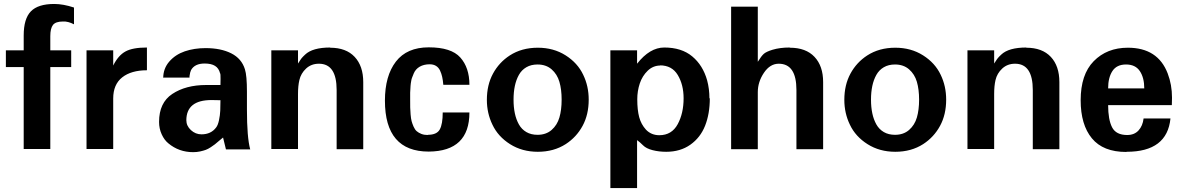

<svg xmlns="http://www.w3.org/2000/svg" viewBox="-20 -755 6005 973"><path d="M100.1 -575.2Q100.1 -660.2 136.5 -697.5Q172.9 -734.9 254.9 -734.9Q300.3 -734.9 355 -716.8V-631.8Q324.7 -647.5 298.8 -646Q262.2 -646 248.5 -628.7Q234.9 -611.3 234.9 -571.8V-500H340.8V-415H234.9V0H100.1V-415H9.8V-500H100.1Z M724.6 -398.9Q645 -398.9 599.4 -363Q553.7 -327.1 553.7 -255.9V0H418.5V-500H553.7V-422.9Q579.1 -474.1 615.7 -494.1Q651.9 -514.2 724.6 -514.2Z M806.2 -361.8 807.1 -358.9Q807.1 -407.7 837.9 -443.1Q868.7 -478.5 916.5 -494.9Q964.4 -511.2 1022 -511.2Q1099.6 -511.2 1152.1 -484.6Q1204.6 -458 1221.2 -403.8Q1231.4 -372.1 1231.4 -290V-200.2Q1231.4 -58.6 1248 2H1125L1110.4 -58.1Q1104.5 -53.7 1090.3 -41.5Q1076.2 -29.3 1069.1 -23.7Q1062 -18.1 1047.9 -8.8Q1033.7 0.5 1022.2 4.6Q1010.7 8.8 993.9 12.5Q977.1 16.1 959 16.1Q886.7 16.1 833 -28.8Q812.5 -45.4 799.3 -74.5Q786.1 -103.5 786.1 -137.2Q786.1 -234.4 853 -278.8Q921.4 -324.2 1024.4 -324.2H1097.2Q1097.2 -328.1 1097.7 -355Q1098.1 -381.8 1095.2 -383.8Q1088.9 -409.2 1069.8 -421.1Q1050.8 -433.1 1017.1 -433.1Q966.8 -433.1 948.2 -399.9Q943.4 -390.6 940.4 -369.1V-361.8ZM924.3 -145V-146Q924.3 -117.2 947.5 -95.7Q970.7 -74.2 1001 -74.2Q1049.3 -74.2 1075.2 -108.9Q1084.5 -120.6 1089.8 -145.8Q1095.2 -170.9 1096.2 -194.8Q1097.2 -209 1097.2 -247.1Q1085.9 -248 1052.2 -248Q924.3 -248 924.3 -145Z M1653.8 -514.2 1652.8 -513.2Q1733.9 -513.2 1777.3 -466.8Q1820.8 -420.4 1820.8 -338.9V1H1686V-298.8Q1686 -432.1 1596.2 -432.1Q1557.6 -432.1 1531.2 -407.7Q1504.9 -383.3 1497.1 -349.1Q1490.2 -319.8 1490.2 -278.8V0H1355V-500H1490.2V-433.1Q1493.2 -437.5 1498.3 -445.3Q1503.4 -453.1 1504.4 -454.6Q1505.4 -456.1 1509 -460.7Q1512.7 -465.3 1516.1 -468.5Q1519.5 -471.7 1525.9 -478Q1563.5 -514.2 1653.8 -514.2Z M2147.9 -70.8V-71.8Q2193.8 -71.8 2208.7 -99.1Q2223.6 -126.5 2223.6 -185.1H2358.9Q2358.9 11.7 2152.8 13.2Q1930.7 13.2 1930.7 -245.1Q1930.7 -370.6 1986.3 -442.9Q2042 -515.1 2152.8 -515.1Q2266.6 -515.1 2312.5 -463.9Q2358.9 -412.1 2358.9 -325.2H2226.6Q2224.6 -348.6 2220.9 -365.2Q2217.3 -381.8 2210 -397.5Q2202.6 -413.1 2189.5 -421.1Q2176.3 -429.2 2157.7 -429.2Q2127.9 -429.2 2106.9 -417Q2085.9 -404.8 2076.7 -382.8Q2075.7 -379.9 2073 -373.3Q2070.3 -366.7 2069.6 -365Q2068.8 -363.3 2067.1 -358.4Q2065.4 -353.5 2064.9 -350.6Q2064.5 -347.7 2063.5 -342.5Q2062.5 -337.4 2061.8 -332.3Q2061 -327.1 2060.5 -319.8Q2058.6 -287.6 2058.6 -285.2V-248Q2058.6 -224.1 2058.8 -210.2Q2059.1 -196.3 2060.8 -175Q2062.5 -153.8 2065.9 -141.1Q2069.3 -128.4 2075.9 -113.3Q2082.5 -98.1 2091.8 -90.1Q2101.1 -82 2115.2 -76.4Q2129.4 -70.8 2147.9 -70.8Z M2963.4 -250Q2963.4 -174.3 2932.4 -117.2Q2901.4 -60.1 2847.2 -24.9Q2786.6 14.2 2705.6 14.2Q2626 14.2 2564.9 -24.4Q2503.9 -63 2475.6 -123Q2447.3 -181.2 2447.3 -249Q2447.3 -324.7 2478.3 -381.8Q2509.3 -439 2563.5 -474.1Q2624 -513.2 2705.6 -513.2Q2785.2 -513.2 2846.2 -474.6Q2907.2 -436 2935.5 -376Q2963.4 -318.8 2963.4 -250ZM2704.1 -71.8Q2747.1 -71.8 2775.4 -96.4Q2803.7 -121.1 2814.9 -159.7Q2826.2 -198.2 2826.2 -250Q2826.2 -301.8 2814.9 -340.3Q2803.7 -378.9 2775.4 -403.6Q2747.1 -428.2 2704.1 -428.2Q2671.4 -428.2 2647.5 -414.3Q2623.5 -400.4 2609.6 -375.5Q2595.7 -350.6 2589.1 -319.3Q2582.5 -288.1 2582.5 -250Q2582.5 -211.9 2589.1 -180.7Q2595.7 -149.4 2609.6 -124.5Q2623.5 -99.6 2647.5 -85.7Q2671.4 -71.8 2704.1 -71.8Z M3575.2 -256.8H3577.1Q3577.1 -178.2 3553.2 -117.9Q3529.3 -57.6 3478.5 -21.7Q3427.7 14.2 3356.4 14.2Q3318.8 14.2 3286.9 5.9Q3254.9 -2.4 3239.3 -18.1Q3222.7 -34.7 3208.5 -44.9V198.2H3073.2V-500H3208.5V-432.1Q3272.9 -514.2 3346.2 -514.2Q3434.1 -514.2 3488 -469.2Q3542 -424.3 3563.5 -348.1Q3575.2 -304.7 3575.2 -256.8ZM3324.2 -423.8 3326.2 -422.9Q3289.6 -422.9 3262.2 -396.5Q3234.9 -370.1 3222.2 -332Q3209.5 -293.9 3209.5 -252Q3209.5 -197.8 3219.2 -161.4Q3229 -125 3253.4 -98.1Q3280.3 -69.8 3321.3 -69.8Q3384.3 -69.8 3414.6 -126Q3444.3 -181.2 3444.3 -256.8Q3444.3 -325.7 3414.6 -375Q3385.3 -423.8 3324.2 -423.8Z M3981.9 -514.2 3982.9 -513.2Q4064 -513.2 4107.7 -466.8Q4151.4 -420.4 4151.4 -338.9V1H4016.1V-298.8Q4016.1 -432.1 3926.3 -432.1Q3882.3 -432.1 3851.3 -386Q3820.3 -339.8 3820.3 -288.1V1H3685.1V-721.2H3820.3V-441.9Q3838.4 -471.2 3850.8 -482.2Q3863.3 -493.2 3895 -502.9Q3932.6 -514.2 3981.9 -514.2Z M4774.9 -250Q4774.9 -174.3 4743.9 -117.2Q4712.9 -60.1 4658.7 -24.9Q4598.1 14.2 4517.1 14.2Q4437.5 14.2 4376.5 -24.4Q4315.4 -63 4287.1 -123Q4258.8 -181.2 4258.8 -249Q4258.8 -324.7 4289.8 -381.8Q4320.8 -439 4375 -474.1Q4435.5 -513.2 4517.1 -513.2Q4596.7 -513.2 4657.7 -474.6Q4718.8 -436 4747.1 -376Q4774.9 -318.8 4774.9 -250ZM4515.6 -71.8Q4558.6 -71.8 4586.9 -96.4Q4615.2 -121.1 4626.5 -159.7Q4637.7 -198.2 4637.7 -250Q4637.7 -301.8 4626.5 -340.3Q4615.2 -378.9 4586.9 -403.6Q4558.6 -428.2 4515.6 -428.2Q4482.9 -428.2 4459 -414.3Q4435.1 -400.4 4421.1 -375.5Q4407.2 -350.6 4400.6 -319.3Q4394 -288.1 4394 -250Q4394 -211.9 4400.6 -180.7Q4407.2 -149.4 4421.1 -124.5Q4435.1 -99.6 4459 -85.7Q4482.9 -71.8 4515.6 -71.8Z M5181.6 -514.2 5180.7 -513.2Q5261.7 -513.2 5305.2 -466.8Q5348.6 -420.4 5348.6 -338.9V1H5213.9V-298.8Q5213.9 -432.1 5124 -432.1Q5085.4 -432.1 5059.1 -407.7Q5032.7 -383.3 5024.9 -349.1Q5018.1 -319.8 5018.1 -278.8V0H4882.8V-500H5018.1V-433.1Q5021 -437.5 5026.1 -445.3Q5031.2 -453.1 5032.2 -454.6Q5033.2 -456.1 5036.9 -460.7Q5040.5 -465.3 5043.9 -468.5Q5047.4 -471.7 5053.7 -478Q5091.3 -514.2 5181.6 -514.2Z M5689.5 14.2 5687.5 15.1Q5570.3 15.1 5513.4 -54Q5456.5 -123 5456.5 -247.1Q5456.5 -377.4 5522.5 -444.8Q5589.4 -513.2 5695.8 -513.2Q5847.7 -513.2 5897.5 -382.8Q5919.4 -325.7 5919.4 -259.8L5918.5 -222.2H5595.7Q5595.7 -148.9 5615.7 -109.9Q5635.7 -70.8 5692.4 -70.8Q5728.5 -70.8 5749.8 -94Q5771 -117.2 5775.4 -154.8H5911.6Q5895 14.2 5689.5 14.2ZM5778.8 -307.1Q5778.8 -361.3 5756.3 -394.8Q5733.9 -428.2 5686.5 -428.2Q5639.2 -428.2 5617.4 -395Q5595.7 -361.8 5595.7 -307.1Z"/></svg>

Font: Perun
Style: Bold
Weight: 700
Foundry: Copyright (c) Stefan Peev, Context Ltd, 2016
Version: Version 1.0000